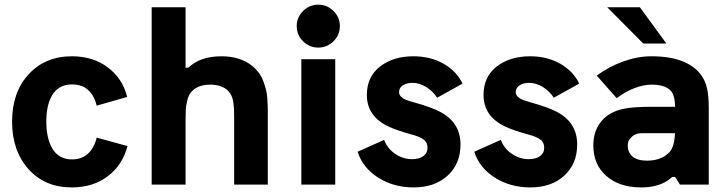

<svg xmlns="http://www.w3.org/2000/svg" viewBox="-20 -798 3149 830"><path d="M290 12.2Q173.8 12.2 103 -67.1Q32.2 -146.5 32.2 -272.5Q32.2 -398.9 103.8 -476.8Q175.3 -554.7 291 -554.7Q381.8 -554.7 445.8 -506.8Q509.8 -459 529.8 -378.9L397.9 -341.3Q388.2 -383.8 361.6 -408.4Q335 -433.1 291 -433.1Q261.2 -433.1 239.3 -420.4Q217.3 -407.7 204.6 -385Q191.9 -362.3 186 -334.2Q180.2 -306.2 180.2 -272.5Q180.2 -238.8 186 -210.4Q191.9 -182.1 204.6 -158.7Q217.3 -135.3 239.3 -122.1Q261.2 -108.9 291 -108.9Q334 -108.9 361.1 -134.5Q388.2 -160.2 397.9 -203.1L531.2 -166.5Q509.3 -84 445.6 -35.9Q381.8 12.2 290 12.2Z M635.7 0V-766.6H782.2V-505.4H794.4Q845.2 -554.7 937 -554.7Q1018.6 -554.7 1070.3 -513.2Q1086.4 -500 1098.6 -483.6Q1110.8 -467.3 1117.9 -448Q1125 -428.7 1129.4 -412.6Q1133.8 -396.5 1135.3 -375.2Q1136.7 -354 1137.2 -342.8Q1137.7 -331.5 1137.7 -313.5V0H992.2V-290Q992.2 -312.5 991.7 -324.2Q991.2 -335.9 989 -353.3Q986.8 -370.6 981 -383.3Q975.1 -396 965.8 -405.8Q938.5 -432.1 889.2 -432.1Q829.1 -432.1 802.2 -394.5Q793 -380.4 788.3 -358.6Q783.7 -336.9 783 -321.5Q782.2 -306.2 782.2 -277.8V0Z M1262.7 -685.5Q1262.7 -723.1 1290.3 -750.5Q1317.9 -777.8 1356 -777.8Q1394 -777.8 1421.6 -750.5Q1449.2 -723.1 1449.2 -685.5Q1449.2 -647 1421.6 -619.6Q1394 -592.3 1356 -592.3Q1317.9 -592.3 1290.3 -619.4Q1262.7 -646.5 1262.7 -685.5ZM1282.7 0V-542H1429.2V0Z M1768.1 12.2Q1681.6 12.2 1614.7 -30.3Q1547.9 -72.8 1525.9 -142.1L1640.6 -193.4Q1654.3 -156.2 1688.2 -133.1Q1722.2 -109.9 1761.7 -109.9Q1791 -109.9 1809.6 -122.8Q1828.1 -135.7 1828.1 -160.2Q1828.1 -182.6 1811 -195.1Q1793.9 -207.5 1758.3 -216.8Q1694.8 -234.4 1661.6 -250Q1565.9 -293.9 1565.9 -387.7Q1565.9 -466.3 1623 -510.5Q1680.2 -554.7 1767.1 -554.7Q1840.8 -554.7 1897.5 -522.5Q1954.1 -490.2 1979.5 -436.5L1869.6 -375.5Q1851.6 -403.8 1822.3 -421.9Q1793 -439.9 1762.7 -439.9Q1738.8 -439.9 1721.9 -429.2Q1705.1 -418.5 1705.1 -399.9Q1705.1 -387.7 1714.8 -378.9Q1724.6 -370.1 1735.8 -366Q1747.1 -361.8 1769.5 -355.5Q1848.6 -333.5 1884.8 -313.5Q1970.7 -267.1 1970.7 -173.3Q1970.7 -89.8 1915 -38.8Q1859.4 12.2 1768.1 12.2Z M2272.5 12.2Q2186 12.2 2119.1 -30.3Q2052.2 -72.8 2030.3 -142.1L2145 -193.4Q2158.7 -156.2 2192.6 -133.1Q2226.6 -109.9 2266.1 -109.9Q2295.4 -109.9 2314 -122.8Q2332.5 -135.7 2332.5 -160.2Q2332.5 -182.6 2315.4 -195.1Q2298.3 -207.5 2262.7 -216.8Q2199.2 -234.4 2166 -250Q2070.3 -293.9 2070.3 -387.7Q2070.3 -466.3 2127.4 -510.5Q2184.6 -554.7 2271.5 -554.7Q2345.2 -554.7 2401.9 -522.5Q2458.5 -490.2 2483.9 -436.5L2374 -375.5Q2356 -403.8 2326.7 -421.9Q2297.4 -439.9 2267.1 -439.9Q2243.2 -439.9 2226.3 -429.2Q2209.5 -418.5 2209.5 -399.9Q2209.5 -387.7 2219.2 -378.9Q2229 -370.1 2240.2 -366Q2251.5 -361.8 2273.9 -355.5Q2353 -333.5 2389.2 -313.5Q2475.1 -267.1 2475.1 -173.3Q2475.1 -89.8 2419.4 -38.8Q2363.8 12.2 2272.5 12.2Z M2860.8 -609.9H2760.7L2605 -766.6H2746.1ZM3010.3 -474.6Q3027.3 -452.6 3035.6 -419.4Q3043.9 -386.2 3043.9 -330.1V0H2919.4L2898.4 -33.2H2886.2Q2868.7 -17.6 2851.6 -8.8Q2809.6 12.2 2751.5 12.2Q2657.2 12.2 2601.1 -37.4Q2544.9 -86.9 2544.9 -168.9Q2544.9 -218.3 2566.2 -254.6Q2587.4 -291 2627 -311Q2652.3 -324.2 2690.7 -330.3Q2729 -336.4 2798.3 -336.4H2898.4Q2897.5 -366.2 2891.8 -383.8Q2886.2 -401.4 2872.6 -412.1Q2848.1 -432.1 2795.9 -432.1Q2761.7 -432.1 2721.9 -416.7Q2682.1 -401.4 2646 -373.5L2559.6 -471.2Q2612.8 -510.3 2674.6 -532.5Q2736.3 -554.7 2795.9 -554.7Q2949.7 -554.7 3010.3 -474.6ZM2874 -140.1Q2895.5 -164.1 2897.9 -222.2H2754.9Q2724.6 -222.2 2707 -202.1Q2698.7 -192.9 2696.3 -186.8Q2693.8 -180.7 2693.8 -168Q2693.8 -139.2 2714.6 -121.3Q2735.4 -103.5 2777.3 -103.5Q2838.9 -103.5 2874 -140.1Z"/></svg>

Font: Acari Sans Neue Black
Style: Regular
Weight: 900
Designer: Alfredo Marco Pradil
Foundry: Alfredo Marco Pradil
Version: Version 1.045;June 16, 2019;FontCreator 11.5.0.2425 64-bit; 